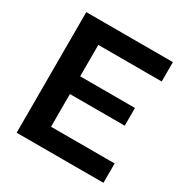

<svg xmlns="http://www.w3.org/2000/svg" viewBox="-154 -785 876 910"><g transform="rotate(30 283.5 -330.0)"><path d="M60 0V-660H187V0ZM144 0V-106H535V0ZM144 -285V-382H487V-285ZM144 -554V-660H534V-554Z"/></g></svg>

Font: Bricolage Grotesque 60pt SemiBold
Style: Regular
Weight: 600
Version: Version 1.001;gftools[0.9.33.dev8+g029e19f]